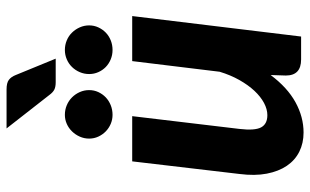

<svg xmlns="http://www.w3.org/2000/svg" viewBox="-200 -739 946 586"><g transform="rotate(-90 273.0 -446.0)"><path d="M29 0ZM211.5 -515.5 172.5 -188Q167 -141.5 177.2 -122.2Q187.5 -103 214.5 -103Q232.5 -103 251.8 -113.2Q271 -123.5 288.8 -142.5Q306.5 -161.5 321.8 -188.5Q337 -215.5 347 -248.5L379.5 -515.5H517L454.5 0H384.5Q335.5 0 335.5 -46.5L337 -93Q299 -42 254 -17.2Q209 7.5 161.5 7.5Q129 7.5 103 -5.5Q77 -18.5 60 -43.5Q43 -68.5 36 -104.8Q29 -141 35 -188L73.5 -515.5ZM293 -899Q313 -899 322.2 -892Q331.5 -885 337 -871L387 -749H315Q301 -749 292.5 -753.2Q284 -757.5 276 -768.5L174 -899ZM291 -647Q291 -632 285 -619Q279 -606 268.8 -596.2Q258.5 -586.5 244.8 -581Q231 -575.5 215.5 -575.5Q201 -575.5 188 -581Q175 -586.5 165 -596.2Q155 -606 149 -619Q143 -632 143 -647Q143 -662 149 -675.5Q155 -689 165 -699.2Q175 -709.5 188 -715.2Q201 -721 215.5 -721Q231 -721 244.8 -715.2Q258.5 -709.5 268.8 -699.2Q279 -689 285 -675.5Q291 -662 291 -647ZM488.5 -647Q488.5 -632 482.5 -619Q476.5 -606 466.5 -596.2Q456.5 -586.5 442.8 -581Q429 -575.5 413.5 -575.5Q398.5 -575.5 385 -581Q371.5 -586.5 361.5 -596.2Q351.5 -606 345.8 -619Q340 -632 340 -647Q340 -662 345.8 -675.5Q351.5 -689 361.5 -699.2Q371.5 -709.5 385 -715.2Q398.5 -721 413.5 -721Q429 -721 442.8 -715.2Q456.5 -709.5 466.5 -699.2Q476.5 -689 482.5 -675.5Q488.5 -662 488.5 -647Z"/></g></svg>

Font: Lato Heavy
Style: Italic
Weight: 800
Italic angle: -7°
Designer: Lukasz Dziedzic
Foundry: tyPoland Lukasz Dziedzic
Version: Version 2.007; 2014-02-27